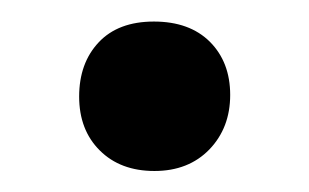

<svg xmlns="http://www.w3.org/2000/svg" viewBox="-20 -153 290 180"><path d="M124.8 7.3Q92.8 7.3 73.5 -12Q54.2 -31.2 54.2 -62.5Q54.2 -93.8 72.5 -113.3Q90.8 -132.8 124.3 -132.8Q157.7 -132.8 176.8 -113.8Q195.8 -94.7 195.8 -64Q195.8 -33.2 176.3 -12.9Q156.7 7.3 124.8 7.3Z"/></svg>

Font: Oldenburg
Style: Regular
Weight: 400
Designer: Nicole Fally
Foundry: Nicole Fally
Version: Version 1.001